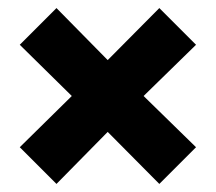

<svg xmlns="http://www.w3.org/2000/svg" viewBox="-20 -656 536 476"><path d="M375 -636 466 -545 336 -418 466 -291 375 -200 247 -329 120 -200 29 -291 158 -418 29 -545 120 -636 247 -507Z"/></svg>

Font: Noto Sans Malayalam UI ExtraCondensed Black
Style: Regular
Weight: 900
Width: 2
Designer: Jelle Bosma - Monotype Design Team
Foundry: Monotype Imaging Inc.
Version: Version 2.104; ttfautohint (v1.8.4.7-5d5b)